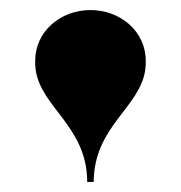

<svg xmlns="http://www.w3.org/2000/svg" viewBox="-20 -780 360 382"><path d="M269 -641C270 -648 270 -653 270 -659C270 -718 219 -760 160 -760C101 -760 50 -718 50 -659C50 -653 50 -648 51 -641C61.5 -566 153.5 -528 153.5 -418H166.5C166.5 -528 258.5 -566 269 -641Z"/></svg>

Font: Bodoni* 16pt Fatface
Style: Regular
Weight: 900
Version: Version 2.3